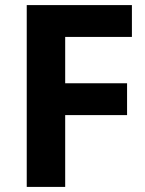

<svg xmlns="http://www.w3.org/2000/svg" viewBox="-20 -734 571 754"><path d="M236 0H85V-714H498V-589H236V-407H479V-282H236Z"/></svg>

Font: Noto Sans Cherokee
Style: Regular
Weight: 400
Designer: Monotype Design Team
Foundry: Monotype Imaging Inc.
Version: Version 2.001